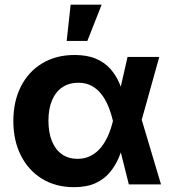

<svg xmlns="http://www.w3.org/2000/svg" viewBox="-20 -775 726 807"><path d="M291 11.7Q214.4 11.7 157 -23.4Q99.6 -58.6 67.9 -121.3Q36.1 -184.1 36.1 -266.1Q36.1 -349.1 67.9 -411.6Q99.6 -474.1 157.7 -509Q215.8 -543.9 293.5 -543.9Q346.7 -543.9 383.5 -528.1Q420.4 -512.2 443.8 -485.6Q467.3 -459 481.4 -426Q495.6 -393.1 503.4 -359.9H543.9L574.7 -274.9L656.7 0H521.5L454.1 -269Q446.3 -301.8 434.3 -330.3Q422.4 -358.9 405 -380.6Q387.7 -402.3 364 -414.8Q340.3 -427.2 309.1 -427.2Q270 -427.2 241.7 -408Q213.4 -388.7 198.5 -353Q183.6 -317.4 183.6 -267.6Q183.6 -217.8 198.2 -181.9Q212.9 -146 240.2 -126.7Q267.6 -107.4 305.7 -107.4Q337.4 -107.4 362.1 -120.4Q386.7 -133.3 404.8 -155.8Q422.9 -178.2 435.1 -206.8Q447.3 -235.4 454.6 -266.1L516.1 -535.6H649.4L574.2 -266.1L543 -181.2H502.4Q493.7 -147 479.5 -113Q465.3 -79.1 441.9 -50.8Q418.5 -22.5 381.8 -5.4Q345.2 11.7 291 11.7ZM260.3 -603 276.9 -755.4H407.2L347.2 -603Z"/></svg>

Font: Inter 20pt
Style: Bold
Weight: 700
Version: Version 4.001;git-66647c0bb